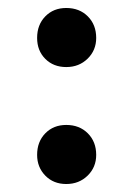

<svg xmlns="http://www.w3.org/2000/svg" viewBox="-20 -451 334 481"><path d="M73 -356Q73 -389 93.5 -410Q114 -431 146 -431Q179 -431 200 -410Q221 -389 221 -356Q221 -325 199.5 -304Q178 -283 146 -283Q114 -283 93.5 -303.5Q73 -324 73 -356ZM73 -63Q73 -96 93.5 -117Q114 -138 146 -138Q179 -138 200 -117Q221 -96 221 -63Q221 -32 199.5 -11Q178 10 146 10Q114 10 93.5 -11Q73 -32 73 -63Z"/></svg>

Font: Caslon OS
Style: Regular
Weight: 400
Designer: Alfredo Marco Pradil
Foundry: Hanken Design Co.
Version: Version 1.000;PS 001.000;hotconv 1.0.88;makeotf.lib2.5.64775